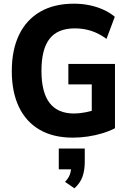

<svg xmlns="http://www.w3.org/2000/svg" viewBox="-20 -736 701 1042"><path d="M375 11Q269 11 195 -32Q121 -75 82.5 -156Q44 -237 44 -350Q44 -465 83.5 -547Q123 -629 198.5 -672.5Q274 -716 381 -716Q426 -716 466.5 -707.5Q507 -699 542 -683Q577 -667 603 -645L558 -525Q517 -555 475 -568.5Q433 -582 386 -582Q293 -582 249 -525.5Q205 -469 205 -352Q205 -235 249 -177.5Q293 -120 382 -120Q411 -120 444 -126.5Q477 -133 512 -145L478 -94V-278H351V-389H604V-40Q573 -24 535 -12.5Q497 -1 456 5Q415 11 375 11ZM384 286 333 251Q352 231 359 211.5Q366 192 366 168L395 183H299V70H440V143Q440 187 428 222Q416 257 384 286Z"/></svg>

Font: Nunito Sans 12pt ExtraLight
Style: Weight 830 Width 84 Optical size 12.0 YTLC 445
Weight: 830
Width: 4
Designer: Vernon Adams
Foundry: Vernon Adams
Version: Version 3.101;gftools[0.9.27]